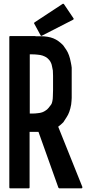

<svg xmlns="http://www.w3.org/2000/svg" viewBox="-20 -1036 520 1055"><path d="M431.6 -2.9Q430.7 -2.9 430.7 -2Q429.7 -1 427.7 -1Q412.1 -1 381.8 -1Q356.4 -1 305.7 -1Q304.7 -1 302.7 -2.9Q301.8 -3.9 300.8 -4.9Q264.6 -107.4 191.4 -311.5Q175.8 -311.5 142.6 -311.5Q142.6 -210 142.6 -5.9Q142.6 -3.9 141.6 -2.9Q139.6 -1 137.7 -1Q103.5 -1 36.1 -1Q33.2 -1 32.2 -2.9Q31.2 -3.9 31.2 -5.9Q31.2 -109.4 31.2 -316.4Q31.2 -488.3 31.2 -833Q31.2 -835 32.2 -836.9Q33.2 -837.9 36.1 -837.9Q74.2 -837.9 149.4 -837.9Q154.3 -837.9 157.2 -837.9Q161.1 -837.9 165 -837.9Q167 -837.9 169.9 -837.9Q172.9 -837.9 177.7 -836.9Q179.7 -836.9 181.6 -836.9Q183.6 -836.9 184.6 -836.9Q186.5 -836.9 188.5 -836.9Q192.4 -836.9 196.3 -836.9Q200.2 -836.9 203.1 -836.9Q244.1 -836.9 273.4 -825.2Q301.8 -813.5 327.1 -787.1Q327.1 -786.1 344.7 -761.7Q361.3 -736.3 369.1 -693.4Q371.1 -684.6 372.1 -677.7Q374 -669.9 374 -664.1Q374 -645.5 374 -609.4Q374 -574.2 374 -543.9Q374 -532.2 374 -507.8Q374 -507.8 374 -504.9Q374 -502.9 374 -500Q374 -500 374 -498Q374 -492.2 373 -481.4Q372.1 -470.7 371.1 -461.9Q363.3 -417 345.7 -391.6Q328.1 -365.2 328.1 -364.3Q321.3 -357.4 314.5 -351.6Q307.6 -345.7 299.8 -339.8Q343.8 -229.5 432.6 -8.8Q432.6 -7.8 432.6 -5.9Q432.6 -4.9 431.6 -2.9ZM271.5 -541Q271.5 -567.4 271.5 -619.1Q271.5 -634.8 270.5 -648.4Q268.6 -662.1 265.6 -672.9Q263.7 -684.6 258.8 -693.4Q254.9 -702.1 248 -709Q242.2 -715.8 233.4 -721.7Q224.6 -726.6 213.9 -730.5Q202.1 -734.4 188.5 -735.4Q173.8 -737.3 158.2 -737.3Q153.3 -737.3 143.6 -737.3Q143.6 -628.9 143.6 -412.1Q148.4 -412.1 158.2 -412.1Q173.8 -412.1 187.5 -414.1Q200.2 -415 211.9 -418.9Q222.7 -422.9 230.5 -428.7Q239.3 -433.6 246.1 -442.4Q246.1 -443.4 248 -444.3Q249 -445.3 250 -447.3Q255.9 -454.1 260.7 -460.9Q265.6 -467.8 267.6 -479.5Q270.5 -491.2 270.5 -507.8Q271.5 -524.4 271.5 -541ZM168 -906.2Q167 -907.2 167 -908.2Q167 -909.2 168 -910.2Q168 -912.1 169.9 -913.1Q220.7 -947.3 324.2 -1014.6Q325.2 -1015.6 326.2 -1015.6Q327.1 -1015.6 327.1 -1015.6Q329.1 -1014.6 331.1 -1013.7Q348.6 -987.3 383.8 -935.5Q384.8 -934.6 384.8 -933.6Q384.8 -931.6 384.8 -931.6Q383.8 -930.7 383.8 -929.7Q382.8 -928.7 381.8 -927.7Q324.2 -898.4 210 -839.8Q210 -839.8 209 -838.9Q209 -838.9 208 -838.9Q206.1 -838.9 205.1 -839.8Q203.1 -840.8 203.1 -841.8Q191.4 -863.3 168 -906.2Z"/></svg>

Font: Typeface
Style: Regular
Weight: 400
Version: Version 1.0